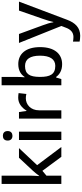

<svg xmlns="http://www.w3.org/2000/svg" viewBox="681 -1482 1040 2443"><g transform="rotate(-90 1201.5 -260.0)"><path d="M188 -380V-760H83V0H188V-189L250 -241L428 0H553L322 -308L539 -539H416L251 -362C231 -341 201 -302 186 -282H183C185 -312 188 -353 188 -380Z M696 -744C662 -744 635 -727 635 -683C635 -640 662 -622 696 -622C728 -622 756 -640 756 -683C756 -727 728 -744 696 -744ZM748 -539H642V0H748Z M1180 -549C1106 -549 1050 -501 1016 -443H1012L998 -539H914V0H1020V-284C1020 -390 1093 -452 1174 -452C1191 -452 1213 -449 1228 -445L1239 -544C1223 -547 1199 -549 1180 -549Z M1445 -577V-760H1339V0H1417L1437 -66H1445C1475 -25 1524 10 1607 10C1736 10 1824 -85 1824 -270C1824 -454 1737 -548 1608 -548C1525 -548 1475 -513 1445 -468H1440C1442 -490 1445 -534 1445 -577ZM1583 -462C1671 -462 1715 -398 1715 -271C1715 -146 1671 -77 1585 -77C1477 -77 1445 -145 1445 -269V-277C1446 -402 1480 -462 1583 -462Z M1877 -539 2093 0 2071 58C2050 115 2014 154 1953 154C1930 154 1908 151 1894 148V232C1911 236 1935 240 1968 240C2072 240 2133 177 2172 73L2403 -539H2289L2183 -234C2166 -186 2151 -136 2144 -102H2140C2134 -144 2120 -186 2103 -233L1991 -539Z"/></g></svg>

Font: Noto Sans Bamum Medium
Style: Regular
Weight: 500
Designer: Monotype Design Team
Foundry: Monotype Imaging Inc.
Version: Version 2.002